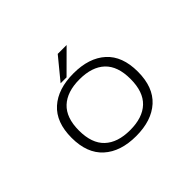

<svg xmlns="http://www.w3.org/2000/svg" viewBox="-141 -889 1131 1131"><g transform="rotate(-45 425.0 -323.0)"><path d="M330.5 -524 441 -658.5H515L380 -524ZM149 -251Q149 -380.5 222.5 -446.2Q296 -512 425.5 -512Q554.5 -512 627.8 -446Q701 -380 701 -251Q701 -121.5 627.8 -55.2Q554.5 11 425.5 11Q296.5 11 222.8 -55.5Q149 -122 149 -251ZM640 -251Q640 -357.5 584.8 -409.8Q529.5 -462 425.5 -462Q322 -462 266 -409.8Q210 -357.5 210 -251Q210 -144 265.8 -91.5Q321.5 -39 425.5 -39Q529.5 -39 584.8 -91.5Q640 -144 640 -251Z"/></g></svg>

Font: League Mono Wide UltraLight
Style: Regular
Weight: 200
Width: 8
Designer: Tyler Finck
Foundry: The League of Moveable Type / Tyler Finck
Version: Version 2.210